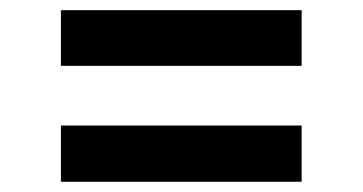

<svg xmlns="http://www.w3.org/2000/svg" viewBox="-20 -477 713 377"><path d="M99.6 -120.1V-230.5H572.3V-120.1ZM99.6 -347.7V-457H572.3V-347.7Z"/></svg>

Font: Inter Semi Bold
Style: Regular
Weight: 600
Designer: Rasmus Andersson
Foundry: rsms
Version: Version 4.000;git-e0f93cc